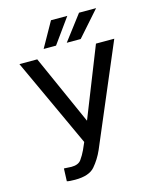

<svg xmlns="http://www.w3.org/2000/svg" viewBox="-132 -997 894 1098"><g transform="rotate(-15 314.5 -448.5)"><path d="M174.8 10.3Q139.2 10.3 126 6.3L128.9 -68.8L172.9 -66.4Q214.4 -66.4 231.4 -90.3Q248.5 -114.3 261.2 -141.6L280.3 -185.1L37.6 -710.9H143.1L327.1 -298.3L490.7 -710.9H599.1L347.7 -118.7Q325.7 -68.8 291.7 -29.3Q257.8 10.3 174.8 10.3ZM330.6 -758.8 442.9 -906.7H543.9L413.1 -758.8ZM193.8 -758.8 276.9 -906.7H373.5L267.1 -758.8Z"/></g></svg>

Font: Roboto21382017
Style: Regular
Weight: 400
Designer: Christian Robertson
Foundry: Google
Version: Version 2.138; 2017